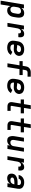

<svg xmlns="http://www.w3.org/2000/svg" viewBox="2500 -3286 990 6051"><g transform="rotate(90 2994.5 -260.0)"><path d="M-11 215 111 -520H231L218 -442Q232 -463 251 -479.5Q270 -496 292 -507Q314 -518 337.5 -523Q361 -528 384 -528Q412 -528 438 -520Q464 -512 482 -493Q500 -474 509.5 -449.5Q519 -425 522.5 -398Q526 -371 524.5 -343Q523 -315 518 -287L502 -187Q498 -163 490.5 -138.5Q483 -114 470 -91.5Q457 -69 438.5 -49.5Q420 -30 397.5 -16.5Q375 -3 350 2.5Q325 8 301 8Q275 8 251 2Q227 -4 208.5 -18.5Q190 -33 178.5 -54Q167 -75 161 -98L109 215ZM268 -93Q289 -93 310.5 -100.5Q332 -108 348 -124.5Q364 -141 372.5 -161.5Q381 -182 384 -203L401 -303Q404 -319 404.5 -334Q405 -349 402 -363Q399 -377 392.5 -390Q386 -403 375 -411.5Q364 -420 349.5 -423.5Q335 -427 320 -427Q300 -427 279 -421.5Q258 -416 240.5 -402.5Q223 -389 213 -369.5Q203 -350 199 -330L183 -230Q180 -213 179 -197Q178 -181 181 -165Q184 -149 191 -135Q198 -121 209 -111Q220 -101 236 -97Q252 -93 268 -93Z M690 0 776 -520H896L881 -431Q893 -452 910 -471Q927 -490 947.5 -503Q968 -516 991.5 -522Q1015 -528 1038 -528Q1059 -528 1079 -521.5Q1099 -515 1112.5 -501Q1126 -487 1133.5 -468Q1141 -449 1143 -428Q1145 -407 1143.5 -386Q1142 -365 1138 -343H1018Q1021 -359 1020.5 -374Q1020 -389 1013.5 -402Q1007 -415 993.5 -421Q980 -427 964 -427Q950 -427 935.5 -422Q921 -417 909 -406.5Q897 -396 888.5 -383Q880 -370 874.5 -356Q869 -342 865 -327.5Q861 -313 859 -299L809 0Z M1476 8Q1443 8 1410 3Q1377 -2 1348.5 -15.5Q1320 -29 1298 -51.5Q1276 -74 1264 -103.5Q1252 -133 1251 -166Q1250 -199 1255 -233L1272 -333Q1277 -361 1287 -388Q1297 -415 1315 -439Q1333 -463 1357 -481Q1381 -499 1408.5 -509.5Q1436 -520 1464 -524Q1492 -528 1520 -528Q1548 -528 1575.5 -524.5Q1603 -521 1628 -511.5Q1653 -502 1674 -486Q1695 -470 1708.5 -447.5Q1722 -425 1727.5 -398Q1733 -371 1728 -343Q1725 -321 1714.5 -300Q1704 -279 1688 -262Q1672 -245 1652 -232.5Q1632 -220 1610.5 -212.5Q1589 -205 1567 -202Q1545 -199 1523 -199Q1504 -199 1485 -200.5Q1466 -202 1447 -202.5Q1428 -203 1409 -204Q1390 -205 1371 -208Q1368 -184 1373 -161Q1378 -138 1393 -122Q1408 -106 1430 -99.5Q1452 -93 1476 -93Q1494 -93 1511.5 -96Q1529 -99 1546 -106.5Q1563 -114 1578 -126Q1593 -138 1604 -154L1702 -108Q1684 -80 1658.5 -56.5Q1633 -33 1602.5 -18.5Q1572 -4 1540 2Q1508 8 1476 8ZM1525 -295Q1539 -295 1553 -298.5Q1567 -302 1579 -310.5Q1591 -319 1600 -331.5Q1609 -344 1611 -357Q1614 -375 1606 -390Q1598 -405 1584.5 -413Q1571 -421 1554 -424Q1537 -427 1520 -427Q1498 -427 1474.5 -421Q1451 -415 1432.5 -399Q1414 -383 1403.5 -361Q1393 -339 1389 -317L1388 -308Q1405 -306 1422.5 -305.5Q1440 -305 1457 -303.5Q1474 -302 1491 -298.5Q1508 -295 1525 -295Z M1964 0 2027 -379H1896V-480H2043L2060 -580Q2063 -602 2070.5 -623Q2078 -644 2091.5 -663Q2105 -682 2124 -696.5Q2143 -711 2164 -720Q2185 -729 2207 -732Q2229 -735 2250 -735H2384V-634H2250Q2237 -634 2223.5 -629Q2210 -624 2200 -614Q2190 -604 2184.5 -590.5Q2179 -577 2177 -564L2163 -480H2334V-379H2146L2084 0Z M2676 8Q2643 8 2610 3Q2577 -2 2548.5 -15.5Q2520 -29 2498 -51.5Q2476 -74 2464 -103.5Q2452 -133 2451 -166Q2450 -199 2455 -233L2472 -333Q2477 -361 2487 -388Q2497 -415 2515 -439Q2533 -463 2557 -481Q2581 -499 2608.5 -509.5Q2636 -520 2664 -524Q2692 -528 2720 -528Q2748 -528 2775.5 -524.5Q2803 -521 2828 -511.5Q2853 -502 2874 -486Q2895 -470 2908.5 -447.5Q2922 -425 2927.5 -398Q2933 -371 2928 -343Q2925 -321 2914.5 -300Q2904 -279 2888 -262Q2872 -245 2852 -232.5Q2832 -220 2810.5 -212.5Q2789 -205 2767 -202Q2745 -199 2723 -199Q2704 -199 2685 -200.5Q2666 -202 2647 -202.5Q2628 -203 2609 -204Q2590 -205 2571 -208Q2568 -184 2573 -161Q2578 -138 2593 -122Q2608 -106 2630 -99.5Q2652 -93 2676 -93Q2694 -93 2711.5 -96Q2729 -99 2746 -106.5Q2763 -114 2778 -126Q2793 -138 2804 -154L2902 -108Q2884 -80 2858.5 -56.5Q2833 -33 2802.5 -18.5Q2772 -4 2740 2Q2708 8 2676 8ZM2725 -295Q2739 -295 2753 -298.5Q2767 -302 2779 -310.5Q2791 -319 2800 -331.5Q2809 -344 2811 -357Q2814 -375 2806 -390Q2798 -405 2784.5 -413Q2771 -421 2754 -424Q2737 -427 2720 -427Q2698 -427 2674.5 -421Q2651 -415 2632.5 -399Q2614 -383 2603.5 -361Q2593 -339 2589 -317L2588 -308Q2605 -306 2622.5 -305.5Q2640 -305 2657 -303.5Q2674 -302 2691 -298.5Q2708 -295 2725 -295Z M3329 0Q3307 0 3286 -3Q3265 -6 3247 -15Q3229 -24 3215 -38.5Q3201 -53 3194 -72Q3187 -91 3186.5 -112Q3186 -133 3189 -155L3233 -419H3103V-520H3250L3285 -735H3405L3370 -520H3540V-419H3353L3306 -138Q3305 -132 3305.5 -125Q3306 -118 3308.5 -112.5Q3311 -107 3316.5 -104Q3322 -101 3329 -101H3463V0Z M3929 0Q3907 0 3886 -3Q3865 -6 3847 -15Q3829 -24 3815 -38.5Q3801 -53 3794 -72Q3787 -91 3786.5 -112Q3786 -133 3789 -155L3833 -419H3703V-520H3850L3885 -735H4005L3970 -520H4140V-419H3953L3906 -138Q3905 -132 3905.5 -125Q3906 -118 3908.5 -112.5Q3911 -107 3916.5 -104Q3922 -101 3929 -101H4063V0Z M4395 8Q4367 8 4341 -0.5Q4315 -9 4297.5 -27.5Q4280 -46 4271 -71Q4262 -96 4258.5 -123Q4255 -150 4257 -177.5Q4259 -205 4263 -233L4311 -520H4431L4381 -217Q4378 -202 4377.5 -187Q4377 -172 4379.5 -157.5Q4382 -143 4388 -130.5Q4394 -118 4404.5 -109Q4415 -100 4429.5 -96.5Q4444 -93 4459 -93Q4478 -93 4498.5 -99Q4519 -105 4535.5 -118.5Q4552 -132 4561.5 -151Q4571 -170 4574 -190L4629 -520H4749L4663 0H4543L4555 -77Q4542 -57 4523.5 -40Q4505 -23 4484 -12Q4463 -1 4440 3.5Q4417 8 4395 8Z M4890 0 4976 -520H5096L5081 -431Q5093 -452 5110 -471Q5127 -490 5147.5 -503Q5168 -516 5191.5 -522Q5215 -528 5238 -528Q5259 -528 5279 -521.5Q5299 -515 5312.5 -501Q5326 -487 5333.5 -468Q5341 -449 5343 -428Q5345 -407 5343.5 -386Q5342 -365 5338 -343H5218Q5221 -359 5220.5 -374Q5220 -389 5213.5 -402Q5207 -415 5193.5 -421Q5180 -427 5164 -427Q5150 -427 5135.5 -422Q5121 -417 5109 -406.5Q5097 -396 5088.5 -383Q5080 -370 5074.5 -356Q5069 -342 5065 -327.5Q5061 -313 5059 -299L5009 0Z M5587 8Q5553 8 5521.5 -2Q5490 -12 5469.5 -36Q5449 -60 5443.5 -93Q5438 -126 5443 -160Q5447 -181 5455 -202Q5463 -223 5477.5 -239.5Q5492 -256 5511.5 -268.5Q5531 -281 5551 -290Q5571 -299 5592 -304.5Q5613 -310 5634.5 -313.5Q5656 -317 5677 -318Q5698 -319 5718 -319H5796L5799 -338Q5802 -356 5798 -374.5Q5794 -393 5781.5 -405.5Q5769 -418 5751.5 -422.5Q5734 -427 5715 -427Q5697 -427 5679 -424Q5661 -421 5644.5 -411.5Q5628 -402 5615.5 -386.5Q5603 -371 5600 -353H5481Q5486 -378 5497.5 -402.5Q5509 -427 5526 -448Q5543 -469 5565.5 -485Q5588 -501 5613 -511Q5638 -521 5663.5 -524.5Q5689 -528 5714 -528Q5744 -528 5773 -524Q5802 -520 5827.5 -508.5Q5853 -497 5873.5 -478.5Q5894 -460 5905.5 -434.5Q5917 -409 5919 -380Q5921 -351 5916 -321L5863 0H5743L5757 -88Q5744 -66 5725 -47.5Q5706 -29 5683.5 -16Q5661 -3 5636 2.5Q5611 8 5587 8ZM5650 -93Q5673 -93 5696.5 -101Q5720 -109 5737.5 -127Q5755 -145 5764.5 -167.5Q5774 -190 5778 -213L5779 -218H5718Q5708 -218 5697 -217.5Q5686 -217 5675 -216Q5664 -215 5653 -213.5Q5642 -212 5631.5 -210Q5621 -208 5610 -204Q5599 -200 5589 -194.5Q5579 -189 5572 -179.5Q5565 -170 5563 -159Q5560 -143 5567.5 -128.5Q5575 -114 5588.5 -106Q5602 -98 5618 -95.5Q5634 -93 5650 -93Z"/></g></svg>

Font: Iosevka SS04 Extended
Style: Bold Italic
Weight: 700
Width: 7
Italic angle: -9°
Monospace: yes
Designer: Belleve Invis
Foundry: Belleve Invis
Version: Version 19.0.0; ttfautohint (v1.8.4)